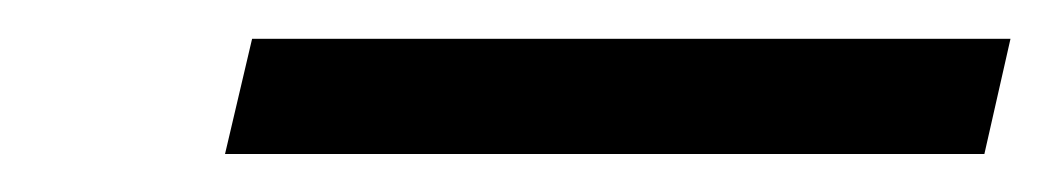

<svg xmlns="http://www.w3.org/2000/svg" viewBox="-20 -840 546 100"><path d="M97.2 -759.8 111.3 -819.8H506.3L492.7 -759.8Z"/></svg>

Font: Open Sans SemiCondensed
Style: Italic
Weight: 400
Width: 4
Italic angle: -12°
Designer: Monotype Design Team
Foundry: Monotype Imaging Inc.
Version: Version 3.000